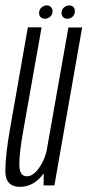

<svg xmlns="http://www.w3.org/2000/svg" viewBox="-24 -702 331 727"><path d="M141 0H182L287 -598H235L142 -71.5ZM133.5 -598.5H81.5L14 -214.5Q-3.5 -115.5 -3.8 -55Q-4 5.5 52 5.5Q98.5 5.5 133 -34.8Q167.5 -75 176.5 -124.5L155 -142Q148 -101.5 125.2 -68Q102.5 -34.5 77.5 -34.5Q50.5 -34.5 49.2 -76Q48 -117.5 65 -212.5ZM146 -631Q157 -631 166 -639Q175 -647 175 -659.5Q175 -669.5 168.8 -675.5Q162.5 -681.5 153.5 -681.5Q142 -681.5 133 -673.5Q124 -665.5 124 -653Q124 -643 130 -637Q136 -631 146 -631ZM230.5 -631Q242.5 -631 251 -639Q259.5 -647 259.5 -659.5Q259.5 -669.5 253.8 -675.5Q248 -681.5 238 -681.5Q227 -681.5 218 -673.5Q209 -665.5 209 -653Q209 -643 215.2 -637Q221.5 -631 230.5 -631Z"/></svg>

Font: Anybody ExtraCondensed Light
Style: Italic
Weight: 300
Width: 2
Italic angle: -10°
Version: Version 1.113;gftools[0.9.25]